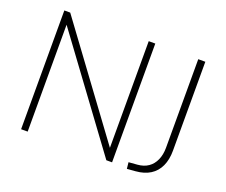

<svg xmlns="http://www.w3.org/2000/svg" viewBox="-116 -885 1261 1071"><g transform="rotate(20 514.5 -349.5)"><path d="M96 0V-705H131L619 -42H597V-705H636V0H602L114 -663H135V0ZM726 6 722 -32 773 -36Q811 -39 837 -57Q863 -75 877 -106.5Q891 -138 891 -179V-705H933V-177Q933 -124 915 -85Q897 -46 862 -24Q827 -2 776 2Z"/></g></svg>

Font: Nunito Sans 12pt ExtraLight ExtraLight
Style: Regular
Weight: 250
Version: Version 3.101;gftools[0.9.27]